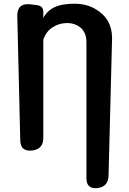

<svg xmlns="http://www.w3.org/2000/svg" viewBox="-20 -816 692 1033"><path d="M445 -589Q445 -639 415 -666Q384 -692 341 -692Q298 -692 263 -669Q227 -646 213 -602V-74Q213 -13 152 -6Q90 0 89 -61L73 -730Q72 -800 142 -793L181 -788Q213 -783 213 -752V-719Q233 -758 273 -777Q311 -796 381 -796Q442 -796 489 -770Q583 -718 583 -611L564 130Q562 189 504 196Q445 202 445 143Z"/></svg>

Font: MaokenZhuyuanTi
Style: Regular
Weight: 400
Designer: Fontworks Inc & LongZhuTi team: ZERO子、时光羊、荆南、频凡、刘鹏、Little White Dog、帆影Magmeta、奈白不弍、白日月球、ChaoTawei、雨三（排名不分先后）
Version: Version 1.000; 20230222